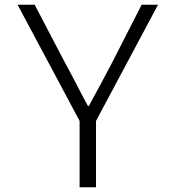

<svg xmlns="http://www.w3.org/2000/svg" viewBox="-20 -788 740 808"><path d="M315 -279V0H384V-279L645 -768H576L451 -523C420 -464 388 -404 354 -342H350C316 -404 287 -464 254 -523L126 -768H54Z"/></svg>

Font: Kawkab Mono Light
Style: Regular
Weight: 300
Monospace: yes
Designer: Abdullah Arif
Foundry: Abdullah Arif
Version: Version 1.000;PS 000.500;hotconv 1.0.88;makeotf.lib2.5.64775